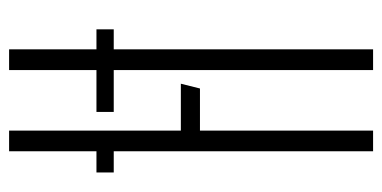

<svg xmlns="http://www.w3.org/2000/svg" viewBox="-229 -611 840 422"><g transform="rotate(-90 191.0 -400.0)"><path d="M23 -608H69.5V-800H115V-422.5H218L207.5 -380.5H115V0H69.5V-570H23ZM156 -608H248V-800H293.5V-608H337.5V-570H293.5V0H248V-570H156Z"/></g></svg>

Font: Big Shoulders Stencil Display Thin Light
Style: Regular
Weight: 300
Version: Version 2.001